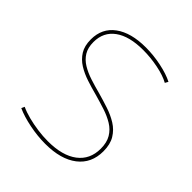

<svg xmlns="http://www.w3.org/2000/svg" viewBox="-201 -882 1033 1033"><g transform="rotate(45 315.5 -365.0)"><path d="M304 10Q245 10 183 -2.5Q121 -15 77 -35L85 -53Q113 -40 149.5 -30.5Q186 -21 226 -15.5Q266 -10 304 -10Q414 -10 474 -55.5Q534 -101 534 -183Q534 -230 515.5 -261Q497 -292 465 -311.5Q433 -331 393 -344Q353 -357 310 -369Q268 -380 227 -393.5Q186 -407 153 -427.5Q120 -448 100 -480Q80 -512 80 -561Q80 -646 144 -693Q208 -740 320 -740Q379 -740 438.5 -727.5Q498 -715 537 -695L527 -677Q491 -697 434 -708.5Q377 -720 320 -720Q215 -720 157.5 -678.5Q100 -637 100 -561Q100 -518 117.5 -489.5Q135 -461 165.5 -442.5Q196 -424 234.5 -411.5Q273 -399 315 -388Q358 -376 400.5 -362Q443 -348 477.5 -326.5Q512 -305 533 -270.5Q554 -236 554 -183Q554 -92 488 -41Q422 10 304 10Z"/></g></svg>

Font: M PLUS 2 Thin
Style: Regular
Weight: 100
Designer: Coji Morishita
Foundry: UNDERFOREST DESIGN
Version: Version 1.001